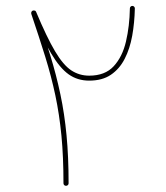

<svg xmlns="http://www.w3.org/2000/svg" viewBox="-20 -612 555 641"><path d="M277.8 -342.8Q321.3 -342.8 350.1 -362.3Q378.9 -381.8 396.2 -415.5Q413.6 -449.2 421.4 -492.7Q429.2 -536.1 430.2 -584Q430.2 -587.4 427.7 -589.8Q425.3 -592.3 421.9 -592.3Q418.5 -592.3 416 -589.8Q413.6 -587.4 413.6 -584Q412.6 -524.9 400.6 -473.6Q388.7 -422.4 359.6 -390.9Q330.6 -359.4 277.8 -359.4Q244.6 -359.4 217.8 -377.2Q190.9 -395 163.6 -441.2Q136.2 -487.3 100.6 -572.3Q99.1 -576.2 95.5 -576.7Q91.8 -577.1 88.4 -575.7Q85.9 -574.2 84.7 -571.8Q83.5 -569.3 85 -565.4Q122.1 -481.9 150.9 -433.3Q179.7 -384.8 209.2 -363.8Q238.8 -342.8 277.8 -342.8ZM200.2 8.3Q204.1 8.3 206.5 5.9Q209 3.4 209 0Q209 -88.9 202.1 -160.6Q195.3 -232.4 181.6 -297.1Q168 -361.8 147.7 -427.7Q127.4 -493.7 101.1 -571.3Q100.1 -574.7 96.7 -576.2Q93.3 -577.6 89.8 -576.7Q86.4 -575.7 85 -572.3Q83.5 -568.8 84.5 -565.4Q110.8 -487.8 131.1 -422.4Q151.4 -356.9 164.8 -293.5Q178.2 -230 185.1 -159.2Q191.9 -88.4 191.9 0Q191.9 3.4 194.3 5.9Q196.8 8.3 200.2 8.3Z"/></svg>

Font: Mikhak VF
Style: Regular
Weight: 100
Designer: Amin Abedi
Version: Version 3.001